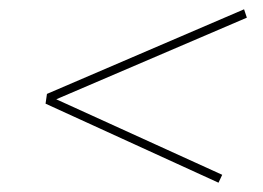

<svg xmlns="http://www.w3.org/2000/svg" viewBox="-20 -561 565 413"><path d="M450 -168 78 -338 81 -359 505 -541 511 -523 93 -344 91 -352 458 -185Z"/></svg>

Font: Bitter Thin
Style: Italic
Weight: 100
Italic angle: -9°
Designer: Sol Matas, and Bitter project Authors
Foundry: Sol Matas
Version: Version 2.002